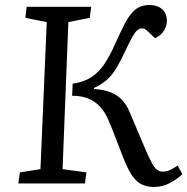

<svg xmlns="http://www.w3.org/2000/svg" viewBox="-20 -730 746 764"><path d="M269 -397Q312 -403 342 -422Q372 -441 394.5 -474Q417 -507 438 -555Q459 -602 477 -637Q495 -672 517.5 -691Q540 -710 575 -710Q606 -710 625 -693.5Q644 -677 644 -647Q644 -627 632 -607.5Q620 -588 597 -578L565 -608Q560 -613 555.5 -615Q551 -617 544 -617Q534 -617 525 -608.5Q516 -600 505.5 -581Q495 -562 479 -528Q461 -489 444 -460.5Q427 -432 406 -413Q385 -394 354 -380V-376Q396 -373 423 -361.5Q450 -350 467 -331Q484 -312 495 -286Q510 -252 522 -222.5Q534 -193 544 -170Q554 -147 562 -128Q575 -98 585 -80Q595 -62 605 -54.5Q615 -47 627 -47Q643 -47 657.5 -54Q672 -61 687 -71L706 -37Q686 -18 656.5 -2Q627 14 592 14Q564 14 542.5 3Q521 -8 504.5 -33Q488 -58 471 -101Q465 -118 456 -140Q447 -162 437.5 -187.5Q428 -213 417 -239Q401 -281 378.5 -305Q356 -329 328.5 -339Q301 -349 267 -349ZM166 -642 81 -659 86 -703H343L337 -659L252 -642L229 -57L324 -44L318 0H53L59 -44L141 -57Z"/></svg>

Font: Literata 18pt
Style: Italic
Weight: 400
Italic angle: -2°
Designer: Latin by Veronika Burian and Jose Scaglione. Greek by Irene Vlachou. Cyrillic by Vera Evstafieva
Foundry: TypeTogether
Version: Version 3.103;gftools[0.9.29]